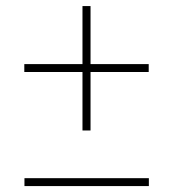

<svg xmlns="http://www.w3.org/2000/svg" viewBox="-20 -610 570 632"><path d="M251.5 -180.5V-590H278V-180.5ZM60.5 2.5V-23.5H470V2.5ZM60 -373V-399H469.5V-373Z"/></svg>

Font: Bodoni Moda SC 9pt
Style: Bold
Weight: 700
Designer: Owen Earl
Foundry: indestructible type
Version: Version 2.005